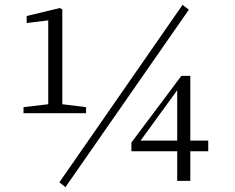

<svg xmlns="http://www.w3.org/2000/svg" viewBox="-20 -746 970 792"><path d="M759 -706 733 -726 225 6 250 26ZM765 0V-122H839V-166H765V-433H728L522 -158V-122H711V0ZM711 -374V-166H560ZM335 -279V-304L237 -316V-707L227 -713L90 -680V-651L179 -662V-316L77 -304V-279Z"/></svg>

Font: AllPunType Light
Style: Regular
Weight: 300
Version: 1.0